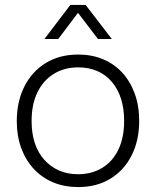

<svg xmlns="http://www.w3.org/2000/svg" viewBox="-20 -750 632 778"><path d="M297 8Q241 8 195.5 -11Q150 -30 117 -65.5Q84 -101 66 -150Q48 -199 48 -259Q48 -339 79 -400Q110 -461 166 -495Q222 -529 297 -529Q352 -529 397.5 -510Q443 -491 475.5 -455.5Q508 -420 526 -370.5Q544 -321 544 -260Q544 -181 513.5 -120.5Q483 -60 427.5 -26Q372 8 297 8ZM296 -44Q352 -44 394.5 -70Q437 -96 460 -144.5Q483 -193 483 -260Q483 -310 470.5 -349.5Q458 -389 433.5 -418Q409 -447 374.5 -462Q340 -477 297 -477Q241 -477 198.5 -451Q156 -425 132 -376.5Q108 -328 108 -259Q108 -210 121 -170.5Q134 -131 159 -103Q184 -75 218.5 -59.5Q253 -44 296 -44ZM160 -592 265 -730H327L433 -592H377L296 -698L216 -592Z"/></svg>

Font: Mona Sans Light
Style: Regular
Weight: 300
Designer: Deni Anggara
Foundry: GitHub
Version: Version 2.000